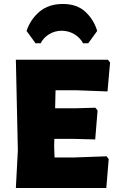

<svg xmlns="http://www.w3.org/2000/svg" viewBox="-20 -948 581 968"><path d="M159 -730 114 -792Q133 -850 179 -889Q225 -928 297 -928Q368 -928 410.5 -888.5Q453 -849 470 -792L425 -730H399Q383 -759 354 -776Q325 -793 291 -793Q257 -793 228.5 -776Q200 -759 185 -730ZM517 -160 528 -146 516 0H60L70 -190L60 -647H524L535 -633L522 -487L363 -493H260L258 -402H357L461 -405L472 -391L460 -245L344 -248H254L253 -210L255 -154H351Z"/></svg>

Font: Alegreya Sans SC Black
Style: Regular
Weight: 900
Designer: Juan Pablo del Peral
Foundry: Huerta Tipografica
Version: Version 2.007